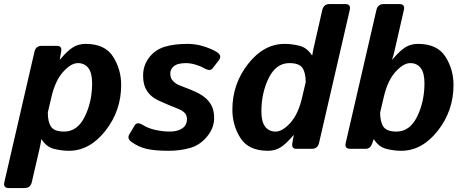

<svg xmlns="http://www.w3.org/2000/svg" viewBox="-52 -741 2308 956"><path d="M-7.8 195.3Q-37.1 195.3 -30.3 166L119.6 -483.4Q126.5 -512.7 155.3 -512.7H232.4Q257.8 -512.7 252.4 -483.4L245.6 -445.3H247.6Q282.7 -487.3 310.5 -504.9Q338.4 -522.5 374 -522.5Q470.7 -522.5 511 -459Q551.3 -395.5 551.3 -317.9Q551.3 -189.5 472.9 -89.8Q394.5 9.8 291 9.8Q255.9 9.8 217.8 0.5Q179.7 -8.8 155.3 -46.9H153.3Q150.9 -26.4 146.5 -7.8L106.4 166Q99.6 195.3 70.3 195.3ZM186 -180.7Q186 -133.8 202.4 -109.9Q218.8 -85.9 267.6 -85.9Q333.5 -85.9 370.1 -160.2Q406.7 -234.4 406.7 -327.1Q406.7 -377.9 387.9 -402.3Q369.1 -426.8 335.9 -426.8Q301.8 -426.8 262.5 -383.3Q223.1 -339.8 204.1 -257.8Z M601.6 -35.2Q579.6 -51.3 592.3 -72.8L618.7 -116.7Q630.4 -136.7 660.2 -118.2Q686.5 -101.6 723.1 -93.8Q759.8 -85.9 791 -85.9Q823.2 -85.9 843.3 -95.2Q863.3 -104.5 871.1 -117.7Q878.9 -130.9 878.9 -147.5Q878.9 -159.2 874.5 -168.9Q870.1 -178.7 858.9 -186.5Q847.7 -194.3 832.5 -200.2Q802.7 -211.9 786.4 -219Q770 -226.1 748.5 -235.4Q714.4 -250 696 -268.6Q677.7 -287.1 669.2 -309.6Q660.6 -332 660.6 -365.7Q660.6 -415 690.2 -454.1Q719.7 -493.2 767.1 -507.8Q814.5 -522.5 881.8 -522.5Q923.8 -522.5 963.4 -509.8Q1002.9 -497.1 1027.3 -481.9Q1055.7 -464.4 1037.6 -440.9L1006.8 -400.9Q993.7 -383.8 962.9 -402.3Q948.2 -411.1 922.4 -418.9Q896.5 -426.8 872.6 -426.8Q855.5 -426.8 837.9 -422.9Q820.3 -418.9 808.1 -406Q795.9 -393.1 795.9 -375Q795.9 -363.3 799.3 -353.5Q802.7 -343.8 813.7 -333.5Q824.7 -323.2 837.4 -317.9Q858.4 -309.1 878.4 -301.8Q898.4 -294.4 922.9 -283.2Q955.6 -268.1 975.6 -249Q995.6 -230 1004.9 -207.3Q1014.2 -184.6 1014.2 -152.3Q1014.2 -104 979.2 -61.3Q944.3 -18.6 894.8 -4.4Q845.2 9.8 787.6 9.8Q718.8 9.8 677.7 0.2Q636.7 -9.3 601.6 -35.2Z M1105 -194.8Q1105 -323.2 1183.3 -422.9Q1261.7 -522.5 1365.2 -522.5Q1400.4 -522.5 1438.5 -513.2Q1476.6 -503.9 1501 -465.8H1502.9Q1504.9 -481 1510.3 -504.9L1552.7 -691.4Q1559.6 -720.7 1588.9 -720.7H1667Q1696.3 -720.7 1689.5 -691.4L1536.6 -29.3Q1529.8 0 1500.5 0H1423.3Q1398.4 0 1403.8 -29.3L1410.6 -67.4H1408.7Q1373.5 -25.4 1345.7 -7.8Q1317.9 9.8 1282.2 9.8Q1185.5 9.8 1145.3 -53.7Q1105 -117.2 1105 -194.8ZM1249.5 -185.5Q1249.5 -134.8 1268.3 -110.4Q1287.1 -85.9 1320.3 -85.9Q1354.5 -85.9 1393.8 -129.4Q1433.1 -172.9 1452.1 -254.9L1470.2 -332Q1470.2 -378.9 1453.9 -402.8Q1437.5 -426.8 1388.7 -426.8Q1322.8 -426.8 1286.1 -352.5Q1249.5 -278.3 1249.5 -185.5Z M1691.9 0Q1662.6 0 1669.4 -29.3L1822.3 -691.4Q1829.1 -720.7 1858.4 -720.7H1936.5Q1965.8 -720.7 1959 -691.4L1911.6 -484.4Q1907.2 -464.4 1900.4 -445.3H1902.3Q1937.5 -487.3 1965.3 -504.9Q1993.2 -522.5 2028.8 -522.5Q2125.5 -522.5 2165.8 -459Q2206.1 -395.5 2206.1 -317.9Q2206.1 -189.5 2127.7 -89.8Q2049.3 9.8 1945.8 9.8Q1910.6 9.8 1872.6 0.5Q1834.5 -8.8 1810.1 -46.9H1808.1L1802.2 -29.3Q1792.5 0 1769 0ZM1840.8 -180.7Q1840.8 -133.8 1857.2 -109.9Q1873.5 -85.9 1922.4 -85.9Q1988.3 -85.9 2024.9 -160.2Q2061.5 -234.4 2061.5 -327.1Q2061.5 -377.9 2042.7 -402.3Q2023.9 -426.8 1990.7 -426.8Q1956.5 -426.8 1917.2 -383.3Q1877.9 -339.8 1858.9 -257.8Z"/></svg>

Font: Istok
Style: Bold Italic
Weight: 700
Italic angle: -13°
Designer: Andrey V. Panov
Foundry: Andrey V. Panov
Version: Version 1.0.3